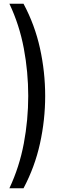

<svg xmlns="http://www.w3.org/2000/svg" viewBox="-20 -800 350 1020"><path d="M30 200Q83 87 106.5 -38Q130 -163 130 -290Q130 -418 106.5 -543Q83 -668 30 -780H105Q165 -668 192.5 -543Q220 -418 220 -290Q220 -163 192.5 -38Q165 87 105 200Z"/></svg>

Font: Jost
Style: Regular
Weight: 400
Version: Version 3.710